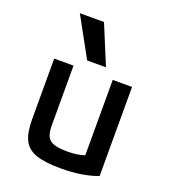

<svg xmlns="http://www.w3.org/2000/svg" viewBox="-144 -894 889 1008"><g transform="rotate(20 300.0 -390.0)"><path d="M311 10Q224 10 174 -7Q124 -24 103.5 -65.5Q83 -107 83 -180V-520H191V-186Q191 -147 201.5 -125Q212 -103 239.5 -94Q267 -85 316 -85Q342 -85 363 -88Q384 -91 407.5 -98Q431 -105 464 -118L410 -50V-520H518V-22Q474 -6 424 2Q374 10 311 10ZM249 -570 128 -790H263L354 -570Z"/></g></svg>

Font: M PLUS Code Latin Expanded Medium
Style: Regular
Weight: 500
Width: 7
Designer: Coji Morishita
Foundry: UNDERFOREST DESIGN
Version: Version 1.002; ttfautohint (v1.8.3)